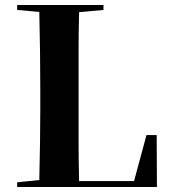

<svg xmlns="http://www.w3.org/2000/svg" viewBox="-20 -760 691 772"><path d="M610 -217 611 -8H49V-27L138 -36Q140 -117 141 -190.5Q142 -264 142 -324V-395Q142 -473 141 -551Q140 -629 138 -712L49 -720V-740H396V-720L298 -711Q296 -630 296 -554.5Q296 -479 296 -411V-346Q296 -271 296 -193.5Q296 -116 298 -32H519L569 -217Z"/></svg>

Font: XinYuGongZhangJiaSongA
Style: Regular
Weight: 900
Designer: XinYuGong
Foundry: Adobe Systems Incorporated
Version: Version 1.00